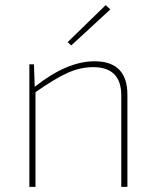

<svg xmlns="http://www.w3.org/2000/svg" viewBox="-20 -732 610 752"><path d="M259 -554 245 -567 394 -712 412 -695ZM113 -480 116 -392Q242 -492 350 -492Q479 -492 479 -361V0H455V-358Q455 -469 345 -469Q294 -469 243.5 -446Q193 -423 119 -371V0H95V-480Z"/></svg>

Font: Exo 2.0 Thin
Style: Regular
Weight: 250
Designer: Natanael Gama
Version: Version 1.001;PS 001.001;hotconv 1.0.70;makeotf.lib2.5.58329